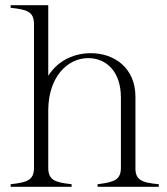

<svg xmlns="http://www.w3.org/2000/svg" viewBox="-20 -720 643 740"><path d="M21 -10V0H256V-10C191 -17 166 -26 166 -74V-296C167 -424 240 -496 320 -496C388 -496 446 -446 446 -344V-74C446 -27 421 -18 356 -10V0H592V-10C526 -16 501 -26 502 -74V-347C502 -458 421 -515 330 -515C271 -515 206 -491 166 -428V-700H21V-690C87 -683 111 -674 111 -626V-74C111 -26 86 -17 21 -10Z"/></svg>

Font: Sprat Condensed Light
Style: Regular
Weight: 300
Width: 3
Designer: Ethan Nakache
Foundry: Collletttivo
Version: Version 2.000;Glyphs 3.2 (3217)